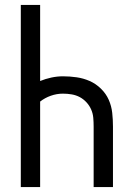

<svg xmlns="http://www.w3.org/2000/svg" viewBox="-20 -755 540 775"><path d="M64 0V-735H142V-428Q164 -437 187.5 -442Q211 -447 234 -447Q262 -447 289.5 -443Q317 -439 342 -428Q367 -417 387.5 -397Q408 -377 419 -352Q430 -327 433 -299.5Q436 -272 436 -244V0H358V-244Q358 -262 356.5 -279.5Q355 -297 348 -313Q341 -329 329 -342Q317 -355 302 -363Q287 -371 269.5 -374Q252 -377 234 -377Q209 -377 185 -368.5Q161 -360 142 -345V0Z"/></svg>

Font: Iosevka Fixed
Style: Regular
Weight: 400
Monospace: yes
Designer: Belleve Invis
Foundry: Belleve Invis
Version: Version 33.2.4